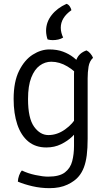

<svg xmlns="http://www.w3.org/2000/svg" viewBox="-20 -760 564 1000"><path d="M464.5 -459Q446 -441.5 441.2 -412.8Q436.5 -384 436.5 -352V-38Q436.5 12.5 431.8 49Q427 85.5 417 111.8Q407 138 391 157.5Q370.5 183 331.5 201.5Q292.5 220 238 220Q192 220 148.2 209.8Q104.5 199.5 73 186Q73.5 171 79.2 154.5Q85 138 94 128Q124.5 143 164 151.5Q203.5 160 230.5 160Q289.5 160 318.2 137.8Q347 115.5 356.2 79Q365.5 42.5 365.5 0V-376Q365.5 -416 378.2 -449.8Q391 -483.5 430.5 -497.5Q442 -492 451.2 -480.8Q460.5 -469.5 464.5 -459ZM51 -244.5Q51 -334.5 79.5 -391.5Q108 -448.5 150.8 -475.5Q193.5 -502.5 237 -502.5Q277.5 -502.5 308.2 -491Q339 -479.5 362.5 -461.2Q386 -443 405 -422.5L397 -356Q372 -389.5 331 -414Q290 -438.5 247 -438.5Q214.5 -438.5 187 -418.5Q159.5 -398.5 142.8 -355.8Q126 -313 126 -244Q126 -144 157.5 -100.2Q189 -56.5 232 -56.5Q277.5 -56.5 318.8 -85.8Q360 -115 381.5 -155.5L393.5 -92Q381 -72.5 356.5 -49Q332 -25.5 297.8 -8.8Q263.5 8 221.5 8Q165 8 127.2 -23.2Q89.5 -54.5 70.2 -111.5Q51 -168.5 51 -244.5ZM228 -554.5Q225 -561.5 222.5 -574.5Q220 -587.5 220 -599.5Q220 -644.5 248.8 -681.2Q277.5 -718 326.5 -740Q336 -737 342.8 -727.5Q349.5 -718 352 -707Q296.5 -668 296.5 -615.5Q296.5 -602.5 300 -588.8Q303.5 -575 309 -564.5Q298 -557.5 283.8 -554.2Q269.5 -551 255 -551Q240.5 -551 228 -554.5Z"/></svg>

Font: Signika
Style: Regular
Weight: 300
Designer: Anna Giedry
Foundry: Anna Giedry
Version: Version 2.000